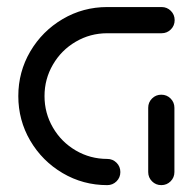

<svg xmlns="http://www.w3.org/2000/svg" viewBox="-20 -539 568 559"><path d="M330.4 -38.1Q330.4 -22.2 319.3 -11.1Q308.1 0 292.2 0Q221.9 0 162.4 -35Q103 -70 68.1 -129.4Q33.3 -188.9 33.3 -259.3Q33.3 -329.6 68.1 -389.1Q103 -448.5 162.4 -483.5Q221.9 -518.5 292.2 -518.5H450.4Q466.3 -518.5 477.4 -507.4Q488.5 -496.3 488.5 -480.4Q488.5 -464.4 477.4 -453.3Q466.3 -442.2 450.4 -442.2H292.2Q242.6 -442.2 200.6 -417.6Q158.5 -393 134.1 -350.9Q109.6 -308.9 109.6 -259.3Q109.6 -209.6 134.1 -167.6Q158.5 -125.6 200.6 -100.9Q242.6 -76.3 292.2 -76.3Q308.1 -76.3 319.3 -65.2Q330.4 -54.1 330.4 -38.1ZM449.6 0Q433.7 0 422.6 -11.1Q411.5 -22.2 411.5 -38.1V-225.2Q411.5 -241.1 422.6 -252.2Q433.7 -263.3 449.6 -263.3Q465.6 -263.3 476.7 -252.2Q487.8 -241.1 487.8 -225.2V-38.1Q487.8 -22.2 476.7 -11.1Q465.6 0 449.6 0Z"/></svg>

Font: 26F Galaxy Sans
Style: Bold
Weight: 700
Designer: C₂₉H₂₅N₃O₅
Version: Version 1.100